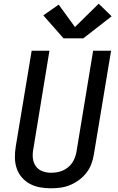

<svg xmlns="http://www.w3.org/2000/svg" viewBox="-20 -1009 640 1037"><path d="M254 8Q224 8 194.5 2.5Q165 -3 140.5 -16.5Q116 -30 97.5 -51.5Q79 -73 70 -100Q61 -127 60.5 -157Q60 -187 65 -217L151 -735H247L160 -204Q155 -179 157.5 -155Q160 -131 173 -112Q186 -93 208.5 -84.5Q231 -76 255 -76Q255 -76 255.5 -76Q256 -76 256 -76Q271 -76 287 -78.5Q303 -81 318 -87.5Q333 -94 346.5 -104.5Q360 -115 369.5 -129Q379 -143 384.5 -158Q390 -173 393 -189L483 -735H580L487 -175Q483 -149 473.5 -123.5Q464 -98 447 -76Q430 -54 407 -37Q384 -20 358.5 -9.5Q333 1 306.5 4.5Q280 8 254 8ZM323 -802 214 -926 297 -984 385 -863 513 -989 583 -921 430 -802Z"/></svg>

Font: Iosevka Curly Medium Extended
Style: Italic
Weight: 500
Width: 7
Italic angle: -9°
Monospace: yes
Designer: Belleve Invis
Foundry: Belleve Invis
Version: Version 11.1.0; ttfautohint (v1.8.3)